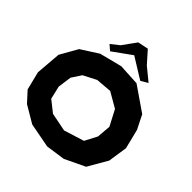

<svg xmlns="http://www.w3.org/2000/svg" viewBox="-231 -1038 1208 1208"><g transform="rotate(45 373.0 -433.5)"><path d="M201.2 -725.6 236.3 -695.3 361.3 -785.2 502 -698.2 548.8 -725.6 462.9 -795.9 392.6 -875 322.3 -860.4 255.9 -768.6ZM203.1 -640.6 88.9 -567.4 22.5 -450.2 8.8 -281.2 39.1 -159.2 101.6 -90.8 215.8 -23.4 379.9 7.8 508.8 -10.7 643.6 -75.2 718.8 -205.1 738.3 -335 706.1 -464.8 659.2 -558.6 496.1 -670.9 352.5 -678.7ZM413.1 -519.5 514.6 -460.9 569.3 -356.4 561.5 -262.7 518.6 -180.7 383.8 -138.7 260.7 -163.1 185.5 -222.7 165 -309.6 177.7 -401.4 219.7 -465.8 306.6 -510.7Z"/></g></svg>

Font: MaokenAssortedSans-Lite
Style: Lite
Weight: 400
Version: Version 1.400